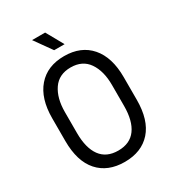

<svg xmlns="http://www.w3.org/2000/svg" viewBox="-213 -1012 1038 1145"><g transform="rotate(-30 306.0 -439.0)"><path d="M60 -428Q60 -564 125 -639Q190 -714 306 -714Q422 -714 487 -639Q552 -564 552 -428V-272Q552 -132 487 -59Q422 14 306 14Q190 14 125 -59Q60 -132 60 -272ZM306 -64Q387 -64 427.5 -119.5Q468 -175 468 -278V-422Q468 -518 427.5 -577Q387 -636 306 -636Q225 -636 184.5 -577Q144 -518 144 -422V-278Q144 -175 184.5 -119.5Q225 -64 306 -64ZM279 -892 345 -774H273L189 -892Z"/></g></svg>

Font: Space Mono
Style: Regular
Weight: 400
Monospace: yes
Designer: Colophon Foundry / Benjamin Critton
Foundry: Colophon Foundry
Version: Version 1.000;PS 1.003;hotconv 1.0.81;makeotf.lib2.5.63406